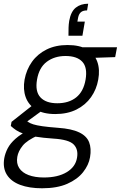

<svg xmlns="http://www.w3.org/2000/svg" viewBox="-54 -780 649 1032"><path d="M172 232Q103 232 54 213.5Q5 195 -17.5 158.5Q-40 122 -31 70Q-26 43 -12.5 17Q1 -9 29 -34Q57 -59 103 -82L152 -53Q91 -26 67.5 3.5Q44 33 39 63Q33 98 49 123Q65 148 99.5 161Q134 174 182 174Q257 174 304.5 145.5Q352 117 360 68Q368 23 342 -3.5Q316 -30 233 -35Q175 -39 136.5 -45.5Q98 -52 73 -61Q48 -70 32.5 -80.5Q17 -91 4 -103L8 -125L122 -215L184 -194L63 -106L77 -138Q88 -131 98 -124Q108 -117 125.5 -111.5Q143 -106 174.5 -101.5Q206 -97 258 -93Q331 -88 371.5 -68.5Q412 -49 425 -15.5Q438 18 430 65Q423 107 392.5 145.5Q362 184 307.5 208Q253 232 172 232ZM243 -167Q178 -167 138.5 -191.5Q99 -216 84 -258Q69 -300 78 -352Q88 -406 118 -448Q148 -490 196.5 -514Q245 -538 309 -538Q375 -538 414.5 -514Q454 -490 469 -448Q484 -406 474 -352Q465 -300 435.5 -258Q406 -216 357.5 -191.5Q309 -167 243 -167ZM254 -225Q316 -225 355.5 -256.5Q395 -288 406 -352Q417 -417 388.5 -448Q360 -479 298 -479Q239 -479 197.5 -448Q156 -417 145 -352Q134 -288 163.5 -256.5Q193 -225 254 -225ZM385 -467 375 -526H575L565 -473ZM420 -760 414 -724Q392 -724 381 -714.5Q370 -705 366 -686L362 -664H402L389 -588H314Q314 -613 314.5 -631Q315 -649 318 -668Q327 -718 353.5 -739Q380 -760 420 -760Z"/></svg>

Font: DM Sans 9pt Light
Style: Italic
Weight: 300
Italic angle: -10°
Version: Version 4.004;gftools[0.9.30]